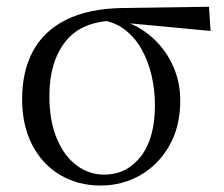

<svg xmlns="http://www.w3.org/2000/svg" viewBox="-20 -543 674 577"><path d="M282 14.6Q215.2 14.6 161.5 -16.8Q107.8 -48.2 77.1 -106.9Q46.5 -165.5 46.5 -245.6Q46.5 -328.5 79 -389.2Q111.6 -450 179.2 -483.8Q246.9 -517.6 350.8 -519L608.1 -522.7L612.8 -450L346.1 -475.1L329.2 -481Q226.5 -480.5 177.4 -419.1Q128.4 -357.7 128.4 -254.5Q128.4 -179.9 150.6 -126.9Q172.9 -73.9 210.2 -46.1Q247.6 -18.2 293.4 -18.2Q360.4 -18.2 403 -72.6Q445.6 -127 445.6 -227.7Q445.6 -274.5 435 -318.2Q424.4 -361.8 404.1 -397.3Q383.7 -432.7 353 -455.4Q322.4 -478.1 281.6 -483L295 -492Q342.9 -487.6 384.2 -466.6Q425.5 -445.6 456.2 -411.9Q486.9 -378.2 504.3 -334.6Q521.7 -291.1 521.7 -240.9Q521.7 -162.3 488.7 -104.9Q455.8 -47.5 401.5 -16.4Q347.2 14.6 282 14.6Z"/></svg>

Font: Noto Serif JP
Style: Regular
Weight: 200
Designer: Ryoko NISHIZUKA 西塚涼子 (kana & ideographs); Frank Grießhammer (Latin, Greek & Cyrillic); Wenlong ZHANG 张文龙 (bopomofo); San
Foundry: Adobe
Version: Version 2.001;hotconv 1.1.0;makeotfexe 2.6.0